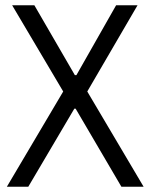

<svg xmlns="http://www.w3.org/2000/svg" viewBox="-20 -706 569 726"><path d="M6 0 219 -360 26 -686H110L263 -422H269L419 -686H500L310 -360L523 0H439L266 -295H261L87 0Z"/></svg>

Font: Archivo Condensed Light
Style: Regular
Weight: 300
Width: 3
Designer: Hector Gatti
Foundry: Omnibus-Type
Version: Version 2.001